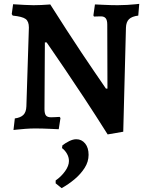

<svg xmlns="http://www.w3.org/2000/svg" viewBox="-20 -667 766 997"><path d="M539 31Q476 -69 419 -155.5Q362 -242 317.5 -307.5Q273 -373 247.5 -410Q222 -447 222 -447H213L211 -101Q211 -77 218.5 -67.5Q226 -58 245 -58Q250 -58 261 -58.5Q272 -59 281 -59.5Q290 -60 290 -60L294 -54L285 4Q285 4 272 3.5Q259 3 240 2Q221 1 200 0.5Q179 0 163 0Q138 0 112 2Q86 4 68 6Q50 8 50 8L57 -52Q87 -56 101.5 -70.5Q116 -85 117 -115L130 -524Q130 -556 113 -568.5Q96 -581 46 -586L41 -594L48 -645Q48 -645 65.5 -644Q83 -643 108 -641.5Q133 -640 154 -640Q175 -640 194.5 -641Q214 -642 227.5 -643Q241 -644 241 -644Q284 -576 325.5 -512Q367 -448 404 -392.5Q441 -337 469.5 -295.5Q498 -254 514 -230.5Q530 -207 530 -207H538L537 -539Q537 -562 529 -572Q521 -582 504 -582Q493 -582 482 -581.5Q471 -581 468 -581L465 -587L473 -644Q473 -644 485.5 -643.5Q498 -643 517 -642Q536 -641 556 -640.5Q576 -640 591 -640Q615 -640 641 -641.5Q667 -643 685 -645Q703 -647 703 -647L698 -586Q665 -582 650 -567.5Q635 -553 634 -523L620 17ZM300 310 269 285V270Q298 250 318 222Q338 194 338 169Q338 149 327.5 131Q317 113 302 102L304 88Q319 76 339 66Q359 56 376 56Q404 56 422 78Q440 100 440 137Q440 173 419.5 205Q399 237 367.5 263.5Q336 290 300 310Z"/></svg>

Font: Alegreya SemiBold
Style: Regular
Weight: 600
Designer: Juan Pablo del Peral
Foundry: Huerta Tipografica
Version: Version 2.009